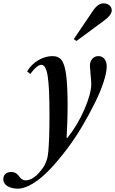

<svg xmlns="http://www.w3.org/2000/svg" viewBox="-114 -877 691 1153"><path d="M67.9 -433.1 48.8 -448.2Q74.2 -490.7 116 -515.4Q157.7 -540 201.2 -540Q237.8 -540 256.3 -515.4Q274.9 -490.7 283.4 -425.8Q292 -360.8 292 -233.9Q292 -161.1 286.1 -49.8L289.1 -46.9Q350.6 -123 392.3 -218.8Q434.1 -314.5 434.1 -373Q434.1 -387.2 429.9 -431.4Q425.8 -475.6 425.8 -481.9Q425.8 -507.3 440.2 -523.7Q454.6 -540 477.1 -540Q499.5 -540 513.2 -523.2Q526.9 -506.3 526.9 -478Q526.9 -442.9 508.1 -384.8Q489.3 -326.7 455.8 -259Q422.4 -191.4 379.6 -118.9Q336.9 -46.4 286.6 20Q236.3 86.4 186.3 139.4Q136.2 192.4 85.2 224.1Q34.2 255.9 -6.8 255.9Q-44.9 255.9 -69.6 240.5Q-94.2 225.1 -94.2 199.2Q-94.2 179.7 -81.5 167.7Q-68.8 155.8 -46.9 155.8Q-29.8 155.8 -17.8 163.6Q-5.9 171.4 0 180.9Q5.9 190.4 16.4 198.2Q26.9 206.1 41 206.1Q60.1 206.1 83.3 192.1Q106.4 178.2 126 153.8Q142.1 134.3 149.4 122.8Q156.7 111.3 165 88.6Q173.3 65.9 176.3 32Q179.2 -2 181.2 -54.7Q183.1 -107.4 183.1 -190.9Q183.1 -356.4 172.1 -422.1Q161.1 -487.8 134.8 -487.8Q108.9 -487.8 67.9 -433.1ZM345.2 -630.9 329.1 -642.1 444.8 -813Q474.1 -856.9 507.8 -856.9Q528.8 -856.9 543 -845Q557.1 -833 557.1 -814.9Q557.1 -786.1 506.8 -750Z"/></svg>

Font: Libre Caslon Text
Style: Italic
Weight: 400
Italic angle: -25°
Designer: Pablo Impallari, Rodrigo Fuenzalida
Foundry: Pablo Impallari, Rodrigo Fuenzalida
Version: Version 1.002